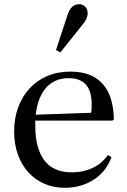

<svg xmlns="http://www.w3.org/2000/svg" viewBox="-20 -879 600 909"><path d="M512 -308 519 -314C517.7 -388.7 499.7 -445 465 -483C430.3 -521 380 -540 314 -540C274 -540 237.7 -533.2 205 -519.5C172.3 -505.8 144.3 -486.5 121 -461.5C97.7 -436.5 79.5 -406.7 66.5 -372C53.5 -337.3 47 -299 47 -257C47 -217 52.8 -180.7 64.5 -148C76.2 -115.3 92.5 -87.3 113.5 -64C134.5 -40.7 159.7 -22.5 189 -9.5C218.3 3.5 251 10 287 10C336.3 10 380.2 -1.7 418.5 -25C456.8 -48.3 484.7 -80.3 502 -121L508 -135L491 -145L479 -130C461.7 -108.7 439 -92.2 411 -80.5C383 -68.8 352.7 -63 320 -63C262.7 -63 219.5 -81.7 190.5 -119C161.5 -156.3 147 -211.7 147 -285V-308ZM305 -509C377.7 -509 414 -468 414 -386C414 -378 413.8 -370.2 413.5 -362.5C413.2 -354.8 412.3 -349 411 -345L149 -336C155.7 -392 172.3 -434.8 199 -464.5C225.7 -494.2 261 -509 305 -509ZM245 -642 266 -631 365 -755C376.3 -768.3 384.2 -779.7 388.5 -789C392.8 -798.3 395 -807.3 395 -816C395 -828.7 391.2 -839 383.5 -847C375.8 -855 366.7 -859 356 -859C341.3 -859 329.8 -854.8 321.5 -846.5C313.2 -838.2 306.3 -826.7 301 -812Z"/></svg>

Font: Libre Caslon Text
Style: Regular
Weight: 400
Designer: Pablo Impallari, Rodrigo Fuenzalida
Foundry: Pablo Impallari, Rodrigo Fuenzalida
Version: Version 1.000; ttfautohint (v0.93) -l 8 -r 50 -G 200 -x 14 -